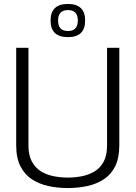

<svg xmlns="http://www.w3.org/2000/svg" viewBox="-20 -942 686 972"><path d="M62 -207V-700H124V-206Q124 -156 141.5 -124Q159 -92 187.5 -74.5Q216 -57 251.5 -50Q287 -43 323 -43Q360 -43 395 -50Q430 -57 459 -74.5Q488 -92 505 -124Q522 -156 522 -206V-700H584V-207Q584 -142 563 -100Q542 -58 505 -34Q468 -10 421 0Q374 10 323 10Q272 10 225.5 0Q179 -10 142 -34Q105 -58 83.5 -100Q62 -142 62 -207ZM324 -754Q236 -754 236 -838Q236 -922 324 -922Q411 -922 411 -838Q411 -754 324 -754ZM324 -785Q374 -785 374 -838Q374 -891 324 -891Q274 -891 274 -838Q274 -785 324 -785Z"/></svg>

Font: Georama Light
Style: Regular
Weight: 300
Designer: Jean-Baptiste Levee
Foundry: Production Type
Version: Version 1.000